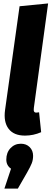

<svg xmlns="http://www.w3.org/2000/svg" viewBox="-20 -780 303 1130"><path d="M263.2 -759.8 179.2 -145Q177.2 -129.9 180.7 -123.5Q184.1 -117.2 193.8 -117.2Q200.2 -117.2 210 -119.1L222.2 -2Q176.3 18.1 127 18.1Q61 18.1 30.5 -22.2Q0 -62.5 9.8 -132.8L95.2 -743.2ZM103 65.9Q134.8 65.9 154.8 85.9Q174.8 106 174.8 137.2Q174.8 160.6 167 180.7Q159.2 200.7 139.2 235.8L85 330.1H5.9L44.9 212.9Q17.1 193.8 17.1 159.2Q17.1 118.2 41.7 92Q66.4 65.9 103 65.9Z"/></svg>

Font: Fira Sans Compressed ExtraBold
Style: Italic
Weight: 800
Width: 3
Italic angle: -8°
Designer: Carrois Corporate & Edenspiekermann AG
Foundry: Carrois Corporate GbR & Edenspiekermann AG
Version: Version 4.203;PS 004.203;hotconv 1.0.88;makeotf.lib2.5.64775